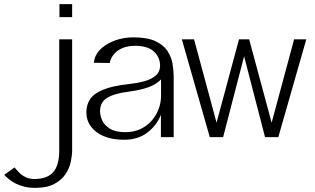

<svg xmlns="http://www.w3.org/2000/svg" viewBox="-211 -662 1519 927"><path d="M-40.6 245Q-70.7 245 -94.1 239.1Q-117.6 233.1 -135.8 223.9Q-154 214.6 -167.6 203.4Q-181.3 192.1 -190.6 182.1L-140.9 146.5Q-130.5 159.1 -117.5 172.2Q-104.4 185.3 -86.2 193.8Q-67.9 202.2 -44.3 202.2Q16.6 202.2 45.8 169.2Q75 136.3 75 64.4V-472H137.3V64.4Q137.3 88.6 130.7 119.5Q124.1 150.4 105.2 178.9Q86.3 207.4 51 226.2Q15.8 245 -40.6 245ZM76 -579.3V-641.9H137.3V-579.3Z M388.2 12.8Q331.1 12.8 290.4 -4.3Q249.8 -21.4 227.9 -51.4Q206 -81.3 206 -119.9Q206 -156.3 224.1 -183.4Q242.2 -210.6 287.1 -229Q332.1 -247.4 410.6 -256Q452 -260.6 486.3 -269.9Q520.6 -279.3 541.3 -297.6Q561.9 -315.8 561.9 -344.1Q561.9 -385.8 531.9 -413.3Q501.9 -440.8 442.1 -440.8Q406.5 -440.8 381.3 -430.3Q356 -419.8 341.4 -403.1Q326.8 -386.4 321.2 -368.5Q320.4 -365.4 319.6 -362.6Q318.8 -359.8 319.1 -357.9L242.4 -358.9Q242.8 -363.7 243.7 -368.2Q244.6 -372.8 245.4 -377.4Q253.3 -406 279.9 -429.6Q306.6 -453.1 346.5 -467.4Q386.5 -481.6 432.9 -481.6Q499.8 -481.6 538.7 -463.6Q577.6 -445.6 597 -416.6Q616.4 -387.7 622 -354.5Q627.6 -321.4 627.6 -290.4V0H565.9V-107.7Q546.1 -57 500.7 -22.1Q455.3 12.8 388.2 12.8ZM394.5 -23.9Q434.6 -23.9 466.5 -38.7Q498.5 -53.4 520.7 -78.7Q543 -103.9 554.8 -135.3Q566.5 -166.6 566.5 -200.9V-278.6Q544.5 -255.2 506.5 -241.2Q468.5 -227.3 410.5 -219.5Q339.2 -210.5 305.6 -189.2Q272.1 -168 272.1 -125.5Q272.1 -103.1 282.8 -79.9Q293.5 -56.7 320.1 -40.3Q346.7 -23.9 394.5 -23.9Z M801.8 0 667 -472H726L839.2 -52.5H829.9L942.9 -472H992L1105.2 -52.3H1095.9L1208.9 -472H1267.8L1132.8 0H1068.6L960.1 -419H975L866.3 0Z"/></svg>

Font: Panamera Thin
Style: Regular
Weight: 100
Designer: Bastien Sozeau
Foundry: NBR — Bastien Sozeau
Version: Version 3.003;gftools[0.9.33]